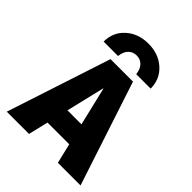

<svg xmlns="http://www.w3.org/2000/svg" viewBox="-267 -1125 1269 1269"><g transform="rotate(45 367.5 -490.0)"><path d="M23.4 0 262.7 -730.5H472.7L712.9 0H501L467.8 -139.6H264.6L231.4 0ZM148.4 -780.3Q148.4 -868.2 210.9 -924.3Q273.4 -980.5 368.2 -980.5Q462.9 -980.5 525.4 -924.3Q587.9 -868.2 587.9 -780.3H453.1Q448.2 -824.2 425.3 -847.2Q402.3 -870.1 368.2 -870.1Q334 -870.1 311 -847.2Q288.1 -824.2 283.2 -780.3ZM300.8 -290H431.6L367.2 -559.6H365.2Z"/></g></svg>

Font: GenEi M Gothic v2 Black
Style: Regular
Weight: 900
Version: Version 2.0